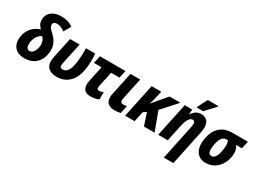

<svg xmlns="http://www.w3.org/2000/svg" viewBox="-43 -1625 3646 2715"><g transform="rotate(30 1780.0 -268.0)"><path d="M230 10C406 10 502 -112 502 -281C502 -360 465 -428 402 -488C352 -536 329 -559 329 -593C329 -626 351 -645 389 -645C427 -645 472 -630 520 -594L585 -708C534 -745 470 -766 387 -766C266 -766 173 -701 173 -586C173 -527 196 -497 232 -460C102 -422 27 -310 27 -179C27 -74 88 10 230 10ZM244 -115C207 -115 187 -143 187 -192C187 -280 229 -360 295 -387C327 -357 341 -319 341 -272C341 -193 301 -115 244 -115Z M757 9C915 9 1021 -91 1056 -266C1074 -361 1077 -480 1066 -549H916C922 -471 913 -343 897 -266C876 -167 835 -123 779 -123C736 -123 728 -149 739 -203L813 -549H657L585 -211C558 -87 600 8 757 9Z M1314 10C1363 10 1410 -1 1444 -19V-137C1419 -126 1395 -119 1374 -119C1355 -119 1342 -129 1342 -150C1342 -161 1344 -173 1346 -185L1398 -426H1535L1561 -549H1144L1118 -426H1242L1191 -188C1186 -162 1182 -134 1182 -112C1182 -25 1232 10 1314 10Z M1706 10C1736 10 1774 6 1800 -2L1828 -131C1807 -125 1789 -122 1769 -122C1742 -122 1724 -133 1724 -168C1724 -177 1725 -187 1728 -200L1802 -549H1643L1564 -177C1559 -157 1557 -138 1557 -120C1557 -42 1602 10 1706 10Z M1873 0H2029L2063 -165L2114 -200L2180 0H2354L2240 -306L2459 -549H2282L2093 -326H2090C2101 -361 2113 -401 2121 -437L2146 -549H1989Z M2691 -606H2796L2946 -766L2948 -776H2774L2694 -619ZM2759 -312 2643 240H2799L2917 -320C2924 -355 2929 -388 2929 -415C2929 -508 2877 -559 2796 -559C2733 -559 2687 -526 2649 -468H2646L2652 -549H2529L2413 0H2569L2624 -261C2646 -364 2681 -429 2730 -429C2755 -429 2769 -413 2769 -382C2769 -362 2765 -336 2759 -312Z M3191 10C3345 10 3446 -110 3470 -250C3482 -324 3472 -380 3439 -426H3534L3560 -549H3308C3150 -549 3040 -464 3008 -274C2979 -104 3048 10 3191 10ZM3214 -115C3161 -115 3150 -170 3166 -266C3186 -385 3226 -426 3286 -426H3303C3324 -396 3326 -343 3313 -267C3297 -172 3266 -115 3214 -115Z"/></g></svg>

Font: Noto Sans SemiCondensed ExtraBold
Style: Italic
Weight: 800
Width: 4
Italic angle: -12°
Designer: Monotype Design Team
Foundry: Monotype Imaging Inc.
Version: Version 2.013